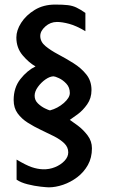

<svg xmlns="http://www.w3.org/2000/svg" viewBox="-20 -637 508 831"><path d="M191.4 173.8Q182.6 173.8 155.8 170.9Q128.9 168 99.6 160.6Q70.3 153.3 51.8 140.6V53.7Q92.8 78.1 117.2 86.4Q141.6 94.7 165 95.7Q193.4 96.7 218.3 86.4Q243.2 76.2 259.3 59.1Q275.4 42 275.4 22.5Q275.4 0 258.3 -16.6Q241.2 -33.2 214.4 -46.9Q187.5 -60.5 157.2 -74.7Q127 -88.9 100.1 -106Q73.2 -123 56.2 -146.5Q39.1 -169.9 39.1 -204.1Q39.1 -257.8 68.4 -294.9Q97.7 -332 133.8 -349.6Q105.5 -365.2 78.1 -397.5Q50.8 -429.7 50.8 -474.6Q50.8 -505.9 71.8 -538.6Q92.8 -571.3 130.4 -594.2Q168 -617.2 218.8 -617.2Q253.9 -617.2 273.9 -614.7Q293.9 -612.3 310.5 -604.5Q327.1 -596.7 349.6 -581.1V-502Q310.5 -525.4 279.8 -533.7Q249 -542 226.6 -542Q198.2 -542 176.3 -522.5Q154.3 -502.9 154.3 -481.4Q154.3 -456.1 176.8 -437.5Q199.2 -418.9 232.4 -401.4Q265.6 -383.8 298.3 -363.3Q331.1 -342.8 353.5 -314.9Q376 -287.1 376 -247.1Q376 -211.9 357.4 -185.5Q338.9 -159.2 316.4 -142.6Q293.9 -126 282.2 -118.2Q293.9 -110.4 316.9 -93.3Q339.8 -76.2 358.9 -51.3Q377.9 -26.4 377.9 4.9Q377.9 45.9 360.4 77.1Q342.8 108.4 314.5 129.9Q286.1 151.4 253.4 162.6Q220.7 173.8 191.4 173.8ZM196.3 -159.2Q229.5 -168 255.9 -190.9Q282.2 -213.9 282.2 -234.4Q282.2 -258.8 267.1 -274.9Q252 -291 234.9 -298.8Q217.8 -306.6 211.9 -306.6Q196.3 -306.6 177.2 -293.5Q158.2 -280.3 144 -260.7Q129.9 -241.2 129.9 -222.7Q129.9 -203.1 144 -189.5Q158.2 -175.8 174.3 -168Q190.4 -160.2 196.3 -159.2Z"/></svg>

Font: Padauk
Style: Bold
Weight: 700
Designer: Debbi Hosken, Becca Hirsbrunner Spalinger
Foundry: SIL International
Version: Version 5.003